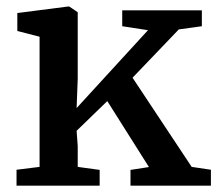

<svg xmlns="http://www.w3.org/2000/svg" viewBox="-20 -584 684 604"><path d="M104.5 -59V-468.5L34.5 -486.5V-543L194 -563.5H198L224.5 -545.5V-336L221 -244L445.5 -489L364.5 -501.5V-551.5H615V-501.5L542.5 -491.5L397 -339.5L583 -59L643.5 -50V0H390.5V-49.5L448.5 -58.5L317.5 -266L221 -172.5L224.5 -124.5V-59L293.5 -49.5V0H32V-50Z"/></svg>

Font: Merriweather 28pt SemiBold
Style: Regular
Weight: 600
Version: Version 2.100